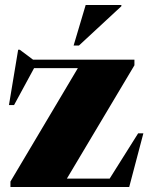

<svg xmlns="http://www.w3.org/2000/svg" viewBox="-20 -752 598 772"><path d="M22 0V-22L293 -478H117L36.5 -329.5H16L53 -552H59.5L113 -512H520.5V-489.5L249 -34H421L535.5 -216H556.5L499.5 0ZM276 -569 324.5 -732H468V-727L297.5 -569Z"/></svg>

Font: Newsreader 72pt ExtraBold
Style: Regular
Weight: 800
Designer: Hugues Gentile
Foundry: Production Type
Version: Version 1.003; ttfautohint (v1.8.3)